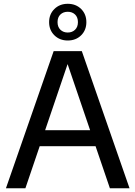

<svg xmlns="http://www.w3.org/2000/svg" viewBox="-20 -1016 731 1036"><path d="M12 0 269.5 -740H421.5L679 0H573L337.5 -691.5H352L117 0ZM159.5 -227 183.5 -313.5H507L531 -227ZM345.5 -797.5Q302 -797.5 273.5 -825.5Q245 -853.5 245 -896.5Q245 -939.5 273.5 -967.5Q302 -995.5 345.5 -995.5Q389.5 -995.5 417.8 -967.5Q446 -939.5 446 -896.5Q446 -853.5 417.8 -825.5Q389.5 -797.5 345.5 -797.5ZM345.5 -840.5Q369.5 -840.5 385 -855.5Q400.5 -870.5 400.5 -896.5Q400.5 -923 385 -937.8Q369.5 -952.5 345.5 -952.5Q321.5 -952.5 306 -937.8Q290.5 -923 290.5 -896.5Q290.5 -870.5 306 -855.5Q321.5 -840.5 345.5 -840.5Z"/></svg>

Font: Encode Sans SC Medium
Style: Regular
Weight: 500
Version: Version 3.002